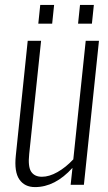

<svg xmlns="http://www.w3.org/2000/svg" viewBox="-20 -742 435 771"><path d="M293.5 -647 301.3 -722.2H356.9L349.1 -647ZM133.8 -647 141.6 -722.2H197.3L189.5 -647ZM120.6 9.3Q79.1 9.3 57.9 -21.2Q36.6 -51.8 43.5 -117.2L91.3 -578.1H145L97.2 -123Q91.8 -72.8 105.2 -52.5Q118.7 -32.2 148.4 -32.2Q177.7 -32.2 210.9 -51Q244.1 -69.8 274.4 -102.1L324.2 -578.1H377.4L316.9 0H263.7L271 -67.9Q201.2 9.3 120.6 9.3Z"/></svg>

Font: Oswald
Style: Extra-Light
Weight: 200
Designer: Vernon Adams
Foundry: Vernon Adams
Version: 3.0; ttfautohint (v0.94.23-7a4d-dirty) -l 8 -r 50 -G 200 -x 